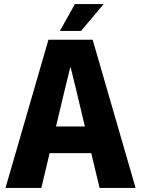

<svg xmlns="http://www.w3.org/2000/svg" viewBox="-20 -923 692 943"><path d="M218 -728H435L646 0H469L353 -486L327 -592H325L299 -486L183 0H7ZM244 -302H410L438 -171H214ZM274 -771 348 -903H489L378 -771Z"/></svg>

Font: Murecho Thin
Style: Bold
Weight: 700
Version: Version 1.010